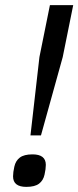

<svg xmlns="http://www.w3.org/2000/svg" viewBox="-20 -718 306 750"><path d="M99 -189 134 -495 175 -698H266L225 -495L140 -189ZM83 12Q31 12 31 -29Q31 -45 36 -67Q41 -90 57.5 -102.5Q74 -115 107 -115Q159 -115 159 -74Q159 -58 154 -36Q149 -13 132.5 -0.5Q116 12 83 12Z"/></svg>

Font: IBM Plex Sans Cond Text
Style: Italic
Weight: 450
Width: 3
Italic angle: -11°
Designer: Mike Abbink, Paul van der Laan, Pieter van Rosmalen
Foundry: Bold Monday
Version: Version 1.3